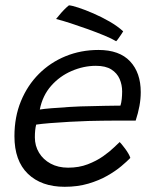

<svg xmlns="http://www.w3.org/2000/svg" viewBox="-20 -726 590 738"><path d="M481 -119Q468.5 -106 446.2 -87.2Q424 -68.5 392.5 -50.5Q361 -32.5 319.8 -20.2Q278.5 -8 228.5 -8Q139 -8 87.2 -58Q35.5 -108 35.5 -202.5Q35.5 -276.5 60.5 -337.2Q85.5 -398 129.5 -442Q173.5 -486 232.2 -510Q291 -534 358.5 -534Q439 -534 480 -490.2Q521 -446.5 521 -372Q521 -345.5 516 -318.5Q511 -291.5 501.5 -262.5Q497 -262.5 477.2 -262.5Q457.5 -262.5 429.8 -262.5Q402 -262.5 372.8 -262Q343.5 -261.5 320 -261Q286.5 -260 247 -257.8Q207.5 -255.5 172.8 -252.8Q138 -250 119 -247Q114 -227.5 114 -198Q114 -165.5 130 -139Q146 -112.5 174.8 -97Q203.5 -81.5 242 -81.5Q283.5 -81.5 317.2 -94.5Q351 -107.5 376.5 -125.5Q402 -143.5 418 -159.2Q434 -175 440 -180Q442.5 -177.5 448.5 -170.5Q454.5 -163.5 461.2 -154.2Q468 -145 473.5 -135.5Q479 -126 481 -119ZM133 -305Q148 -307.5 178.2 -310Q208.5 -312.5 248.5 -315Q288.5 -317.5 332 -318Q358 -319 382.2 -319.2Q406.5 -319.5 423.5 -319.8Q440.5 -320 443 -320Q446.5 -331 448 -345.8Q449.5 -360.5 449.5 -374.5Q449.5 -400 439.8 -422.5Q430 -445 408 -459Q386 -473 348.5 -473Q301.5 -473 255.5 -453.2Q209.5 -433.5 176.5 -396Q143.5 -358.5 133 -305ZM245 -705.5Q255.5 -705 281 -696.8Q306.5 -688.5 338.8 -674.5Q371 -660.5 401.8 -642.8Q432.5 -625 453.5 -605.5Q450.5 -600.5 445 -592.2Q439.5 -584 434.2 -576.8Q429 -569.5 426.5 -567.5Q410 -577.5 381 -589.5Q352 -601.5 318 -613.8Q284 -626 251.8 -636.5Q219.5 -647 195.5 -653Q200 -658 208 -668Q216 -678 226 -688.2Q236 -698.5 245 -705.5Z"/></svg>

Font: Grandstander Thin Light
Style: Italic
Weight: 300
Italic angle: -15°
Version: Version 1.200